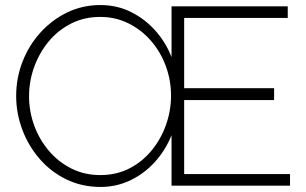

<svg xmlns="http://www.w3.org/2000/svg" viewBox="-20 -735 1213 760"><path d="M1128 -46V0H659V-200Q636 -142 594.5 -95.5Q553 -49 497.5 -22Q442 5 378 5Q304 5 242.5 -25Q181 -55 136.5 -106.5Q92 -158 68 -222.5Q44 -287 44 -355Q44 -426 69 -490.5Q94 -555 139.5 -605.5Q185 -656 245.5 -685.5Q306 -715 377 -715Q444 -715 499.5 -687Q555 -659 596 -612.5Q637 -566 659 -509V-710H1119V-664H709V-386H1065V-339H709V-46ZM377 -42Q441 -42 492.5 -68.5Q544 -95 581 -140.5Q618 -186 637.5 -242Q657 -298 657 -356Q657 -417 636.5 -473Q616 -529 578 -573Q540 -617 488.5 -642.5Q437 -668 377 -668Q313 -668 261 -641.5Q209 -615 172 -570Q135 -525 115 -469Q95 -413 95 -355Q95 -294 115.5 -238Q136 -182 174 -137.5Q212 -93 263.5 -67.5Q315 -42 377 -42Z"/></svg>

Font: Raleway Light
Style: Regular
Weight: 300
Designer: Matt McInerney, Pablo Impallari, Rodrigo Fuenzalida
Foundry: Matt McInerney, Pablo Impallari, Rodrigo Fuenzalida
Version: Version 4.026